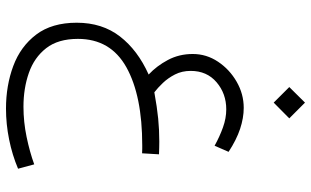

<svg xmlns="http://www.w3.org/2000/svg" viewBox="-220 -487 1043 644"><g transform="rotate(90 302.0 -164.5)"><path d="M323.7 -665.5 376.5 -612.8 323.7 -560.5 271.5 -612.8ZM497.1 -175.8 493.7 -119.1Q484.4 -119.6 478.5 -119.6Q472.7 -119.6 467.3 -119.6Q300.3 -119.6 205.1 -66.4Q109.9 -13.2 109.9 96.2Q109.9 162.6 141.1 202.6Q172.4 242.7 224.1 260.7Q275.9 278.8 337.4 278.8Q388.2 278.8 438.7 268.3Q489.3 257.8 530.8 242.7L545.4 296.9Q499.5 316.4 447.5 326.9Q395.5 337.4 343.8 337.4Q266.6 337.4 200.9 313Q135.3 288.6 95.5 236.1Q55.7 183.6 55.7 100.1Q55.7 14.6 101.8 -44.9Q147.9 -104.5 229.5 -141.1Q200.7 -168 180.7 -205.6Q160.6 -243.2 160.6 -289.1Q160.6 -335 186.5 -373.8Q212.4 -412.6 253.7 -436.3Q294.9 -460 341.3 -460Q375 -460 411.9 -447.8Q448.7 -435.5 488.8 -409.2L468.3 -362.3Q437.5 -379.4 406.7 -390.4Q376 -401.4 346.2 -401.4Q293.5 -401.4 255.4 -368.9Q217.3 -336.4 217.3 -282.2Q217.3 -252.9 229.2 -229.5Q241.2 -206.1 257.8 -188.7Q274.4 -171.4 289.1 -160.2Q339.8 -169.4 377.4 -173.1Q415 -176.8 454.6 -176.8Q466.3 -176.8 474.9 -176.5Q483.4 -176.3 497.1 -175.8Z"/></g></svg>

Font: Vazirmatn UI NL ExtraLight
Style: Regular
Weight: 200
Designer: Saber Rastikerdar
Foundry: Saber Rastikerdar
Version: Version 33.003